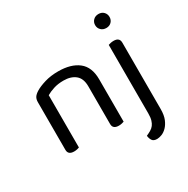

<svg xmlns="http://www.w3.org/2000/svg" viewBox="-187 -826 1168 1190"><g transform="rotate(-30 396.5 -231.5)"><path d="M395 -301Q395 -357 363.5 -383Q332 -409 279 -409Q239 -409 208 -399Q177 -389 155 -376V-2Q150 0 140 2.5Q130 5 118 5Q75 5 75 -31V-372Q75 -393 83.5 -406.5Q92 -420 113 -433Q139 -449 182 -462Q225 -475 279 -475Q370 -475 422.5 -434Q475 -393 475 -305V-2Q470 0 459.5 2.5Q449 5 438 5Q395 5 395 -31ZM556 146Q574 138 588.5 129.5Q603 121 612.5 108.5Q622 96 627.5 77.5Q633 59 633 30V-460Q638 -462 648.5 -464.5Q659 -467 671 -467Q713 -467 713 -430V45Q713 89 701 117.5Q689 146 671.5 163.5Q654 181 635 188Q616 195 602 195Q577 195 567.5 180.5Q558 166 556 146ZM621 -608Q621 -629 635.5 -643.5Q650 -658 673 -658Q696 -658 710 -643.5Q724 -629 724 -608Q724 -587 710 -572.5Q696 -558 673 -558Q650 -558 635.5 -572.5Q621 -587 621 -608Z"/></g></svg>

Font: Baloo Thambi 2
Style: Regular
Weight: 400
Designer: Aadarsh Rajan and Ek Type
Foundry: Ek Type
Version: Version 1.640;hotconv 1.0.111;makeotfexe 2.5.65597; ttfautoh